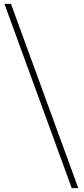

<svg xmlns="http://www.w3.org/2000/svg" viewBox="-20 -802 436 998"><path d="M3 -782H37L387 176H353Z"/></svg>

Font: Kinto Sans Thin
Style: Regular
Weight: 100
Designer: Authors: Ryoko NISHIZUKA  (kana & ideographs); Paul D. Hunt (Latin, Greek & Cyrillic); Wenlong ZHANG  (bopomofo); Sandol
Foundry: Adobe Systems Incorporated, ookami Inc.
Version: Version 0.001